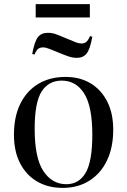

<svg xmlns="http://www.w3.org/2000/svg" viewBox="-20 -902 620 936"><path d="M286 14Q214 14 160.5 -17.5Q107 -49 77.5 -107Q48 -165 48 -245Q48 -333 79 -396Q110 -459 166.5 -493Q223 -527 300 -527Q370 -527 422 -495.5Q474 -464 503 -406.5Q532 -349 532 -270Q532 -183 501.5 -119.5Q471 -56 415.5 -21Q360 14 286 14ZM303 -4Q365 -4 397.5 -59.5Q430 -115 430 -245Q430 -383 390.5 -446Q351 -509 281 -509Q217 -509 183 -456Q149 -403 149 -274Q149 -132 191.5 -68Q234 -4 303 -4ZM154 -817V-882H418V-817ZM355 -620Q335 -620 315.5 -626.5Q296 -633 267 -645Q238 -657 224 -662.5Q210 -668 203.5 -669.5Q197 -671 191 -671Q177 -671 167.5 -665Q158 -659 148 -636L137 -639Q148 -699 164.5 -720.5Q181 -742 213 -742Q233 -742 250.5 -736Q268 -730 298 -717Q337 -701 350.5 -695.5Q364 -690 377 -690Q391 -690 400 -697Q409 -704 419 -726L430 -723Q419 -661 402 -640.5Q385 -620 355 -620Z"/></svg>

Font: Literata 72pt
Style: Regular
Weight: 400
Designer: Latin by Veronika Burian and Jose Scaglione. Greek by Irene Vlachou. Cyrillic by Vera Evstafieva.
Foundry: TypeTogether
Version: Version 3.002